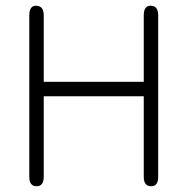

<svg xmlns="http://www.w3.org/2000/svg" viewBox="-20 -648 659 675"><path d="M133.8 -26.4Q133.8 6.8 108.4 6.8Q83 6.8 83 -26.4V-593.8Q83 -627.9 106.4 -627.9Q133.8 -627.9 133.8 -593.8V-360.4H485.4V-593.8Q485.4 -627.9 509.8 -627.9Q536.1 -627.9 536.1 -593.8V-26.4Q536.1 6.8 511.7 6.8Q485.4 6.8 485.4 -26.4V-309.6H133.8Z"/></svg>

Font: Jura
Style: Book
Weight: 400
Version: Version 2.3